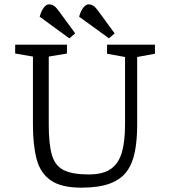

<svg xmlns="http://www.w3.org/2000/svg" viewBox="-20 -854 784 886"><path d="M300 -677 163 -777Q171 -805 182.5 -819.5Q194 -834 206 -834Q217 -834 227 -828.5Q237 -823 253 -801L327 -700ZM483 -677 345 -777Q353 -805 365 -819.5Q377 -834 389 -834Q399 -834 409 -828.5Q419 -823 435 -801L509 -700ZM355 12Q263 12 214.5 -21.5Q166 -55 149 -120Q132 -185 132 -278V-593L50 -607V-648H289V-607L205 -593V-278Q205 -189 219.5 -139Q234 -89 274 -69Q314 -49 389 -49Q457 -49 493 -75.5Q529 -102 543 -153Q557 -204 557 -278V-591L474 -606V-648H695V-606L613 -591V-278Q613 -208 602.5 -154Q592 -100 565 -63Q538 -26 487 -7Q436 12 355 12Z"/></svg>

Font: Faustina Light Light
Style: Regular
Weight: 300
Version: Version 1.200